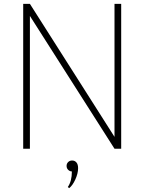

<svg xmlns="http://www.w3.org/2000/svg" viewBox="-20 -770 747 994"><path d="M100.1 -750H134.8L572.8 -61.5V-750H607.4V0H572.8L134.8 -687.5V0H100.1ZM324.7 88.9Q324.7 77.1 332.8 69.1Q340.8 61 353.5 61Q367.2 61 375.7 71Q384.3 81.1 384.3 100.6Q384.3 127.9 369.9 159.4Q355.5 190.9 337.9 204.1L331.1 198.2Q352.1 168 352.1 117.7Q340.8 117.2 332.8 109.1Q324.7 101.1 324.7 88.9Z"/></svg>

Font: Spartan MB ExtLt
Style: Regular
Weight: 200
Designer: Matt Bailey, Mirko Velimirovic
Foundry: Matt Bailey
Version: Version 1.005